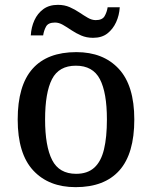

<svg xmlns="http://www.w3.org/2000/svg" viewBox="-20 -762 627 792"><path d="M292 10Q181 10 117 -59Q53 -128 53 -269Q53 -409 114 -478Q175 -547 295 -547Q406 -547 470 -478Q534 -409 534 -269Q534 -128 472.5 -59Q411 10 292 10ZM294 -45Q341 -45 369 -70.5Q397 -96 409 -146Q421 -196 421 -269Q421 -380 392 -435.5Q363 -491 293 -491Q223 -491 194.5 -435.5Q166 -380 166 -269Q166 -159 195 -102Q224 -45 294 -45ZM364 -606Q337 -606 315 -615.5Q293 -625 274.5 -637.5Q256 -650 239.5 -659.5Q223 -669 207 -669Q179 -669 170 -652.5Q161 -636 158 -616H107Q109 -650 122 -678.5Q135 -707 159 -724.5Q183 -742 219 -742Q246 -742 267.5 -732.5Q289 -723 307.5 -710.5Q326 -698 342.5 -688.5Q359 -679 375 -679Q402 -679 411.5 -695.5Q421 -712 424 -732H474Q472 -699 459 -670.5Q446 -642 423 -624Q400 -606 364 -606Z"/></svg>

Font: Noto Serif Khmer Medium
Style: Regular
Weight: 500
Version: Version 2.003